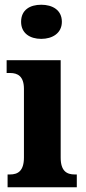

<svg xmlns="http://www.w3.org/2000/svg" viewBox="-20 -790 361 810"><path d="M154 -626C201 -626 241 -650 241 -698C241 -748 201 -770 154 -770C106 -770 69 -748 69 -698C69 -650 106 -626 154 -626ZM12 0H304V-54H295C262 -54 236 -68 236 -125V-536H8V-482H23C55 -482 81 -468 81 -415V-126C81 -69 56 -54 22 -54H12Z"/></svg>

Font: Noto Serif Condensed ExtraBold
Style: Regular
Weight: 800
Width: 3
Designer: Monotype Design Team
Foundry: Monotype Imaging Inc.
Version: Version 2.013